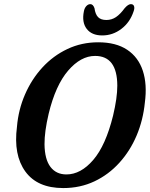

<svg xmlns="http://www.w3.org/2000/svg" viewBox="-20 -920 742 951"><path d="M466.5 -710.5Q554.5 -710.5 610 -673.5Q665.5 -636.5 687.5 -569.2Q709.5 -502 697.5 -412Q689 -325.5 656.8 -249Q624.5 -172.5 571.2 -113.8Q518 -55 447.8 -21.8Q377.5 11.5 293 11.5Q165 11.5 105.5 -70.5Q46 -152.5 64 -292Q71 -376.5 103.8 -452Q136.5 -527.5 190 -585.8Q243.5 -644 313.8 -677.2Q384 -710.5 466.5 -710.5ZM309 -56Q380 -56 441.8 -127.8Q503.5 -199.5 540 -347Q550.5 -391.5 555.8 -428.5Q561 -465.5 561 -496Q560.5 -643 451 -643Q380 -643 317.5 -570.2Q255 -497.5 221 -356.5Q200 -267.5 200.5 -205Q201.5 -130.5 230 -93.2Q258.5 -56 309 -56ZM507 -821Q533 -821 554.2 -835.2Q575.5 -849.5 597.5 -879.5Q615 -899.5 628 -899.5Q640.5 -899.5 644 -889.2Q647.5 -879 641.5 -863Q623.5 -809 581 -776.8Q538.5 -744.5 486.5 -744.5Q434.5 -744.5 409.5 -777Q384.5 -809.5 395.5 -864Q398.5 -880 407.5 -889.8Q416.5 -899.5 427.5 -899.5Q441 -899.5 448 -879.5Q452 -849.5 465.8 -835.2Q479.5 -821 507 -821Z"/></svg>

Font: Fraunces 144pt S100 SemiBold
Style: Italic
Weight: 600
Italic angle: -16°
Version: Version 1.000; ttfautohint (v1.8.3)